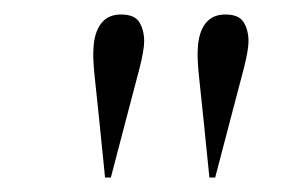

<svg xmlns="http://www.w3.org/2000/svg" viewBox="-20 -800 409 265"><path d="M133 -555H125L117 -634Q113 -671 110.5 -696Q108 -721 109 -733Q110 -755 119.5 -767.5Q129 -780 147 -780Q166 -780 172.5 -769Q179 -758 179 -743Q179 -731 172.5 -705.5Q166 -680 155 -639ZM277 -555H269L261 -634Q257 -671 254.5 -696Q252 -721 253 -733Q254 -755 263.5 -767.5Q273 -780 291 -780Q310 -780 316.5 -769Q323 -758 323 -743Q323 -731 316.5 -705.5Q310 -680 299 -639Z"/></svg>

Font: Literata 72pt ExtraLight
Style: Italic
Weight: 200
Italic angle: -2°
Designer: Latin by Veronika Burian and Jose Scaglione. Greek by Irene Vlachou. Cyrillic by Vera Evstafieva
Foundry: TypeTogether
Version: Version 3.002